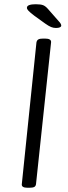

<svg xmlns="http://www.w3.org/2000/svg" viewBox="-20 -884 323 906"><path d="M110 2Q80 2 83 -16L152 -684Q154 -694 161 -698Q168 -702 184 -702H192Q223 -702 221 -684L150 -16Q149 -6 142 -2Q135 2 118 2ZM244 -752Q232 -752 221 -756.5Q210 -761 193 -773L143 -809Q122 -825 114.5 -833Q107 -841 107 -847Q107 -856 118 -860Q129 -864 148 -864Q172 -864 183.5 -859.5Q195 -855 207 -841L257 -784Q262 -779 265.5 -773.5Q269 -768 269 -763Q269 -758 262.5 -755Q256 -752 244 -752Z"/></svg>

Font: Asap Light
Style: Italic
Weight: 300
Italic angle: -6°
Designer: Pablo Cosgaya
Foundry: Omnibus-Type
Version: Version 3.001